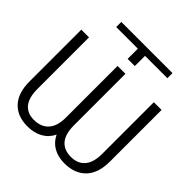

<svg xmlns="http://www.w3.org/2000/svg" viewBox="-192 -821 961 961"><g transform="rotate(45 288.5 -341.0)"><path d="M116.2 -656.2V-692.4H478.5V-656.2H320.3V-584H269.5V-656.2ZM314.5 -523.4V-158.2Q314.5 -97.2 340.3 -66.7Q366.2 -36.1 415 -36.1Q463.4 -36.1 489.5 -66.7Q515.6 -97.2 515.6 -158.2V-523.4H570.3V-158.2Q570.3 -75.7 529.1 -33Q487.8 9.8 415 9.8Q370.1 9.8 336.9 -9Q303.7 -27.8 286.1 -64.5Q268.1 -27.8 233.9 -9Q199.7 9.8 153.3 9.8Q82 9.8 42 -33Q2 -75.7 2 -158.2V-523.4H56.6V-158.2Q56.6 -97.2 81.5 -66.7Q106.4 -36.1 153.3 -36.1Q203.6 -36.1 231.2 -66.9Q258.8 -97.7 258.8 -158.2V-523.4Z"/></g></svg>

Font: Pretendard JP ExtraLight
Style: Regular
Weight: 200
Designer: Base glyphs from Inter by Rasmus Andersson; Hangeul glyphs from Noto Sans CJK(Source Han Sans) by Jang Soo-young and Kan
Foundry: Kil Hyung-jin
Version: Version 1.309